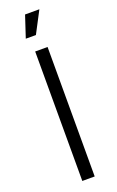

<svg xmlns="http://www.w3.org/2000/svg" viewBox="-180 -991 628 1034"><g transform="rotate(-20 134.5 -474.0)"><path d="M170 0V-742H99V0ZM133 -824 198 -948H116L75 -824Z"/></g></svg>

Font: Montserrat Z
Style: Regular
Weight: 400
Designer: Julieta Ulanovsky
Foundry: Julieta Ulanovsky
Version: Version 8.000